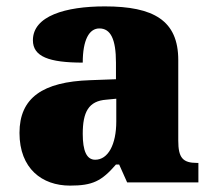

<svg xmlns="http://www.w3.org/2000/svg" viewBox="-20 -571 666 601"><path d="M199 10C270 10 298 -4 343 -56H353L378 0H601V-61H597C552 -61 538 -77 538 -131V-383C538 -507 461 -551 308 -551C185 -551 83 -521 83 -445C83 -394 133 -375 239 -375C239 -446 259 -482 291 -482C326 -482 343 -449 343 -375V-323L262 -320C114 -315 41 -265 41 -155C41 -43 112 10 199 10ZM278 -71C251 -71 239 -99 239 -152C239 -220 257 -255 313 -259L344 -262V-191C344 -118 318 -71 278 -71Z"/></svg>

Font: Noto Serif Lao Black
Style: Regular
Weight: 900
Designer: Monotype Design Team
Foundry: Monotype Imaging Inc.
Version: Version 2.003